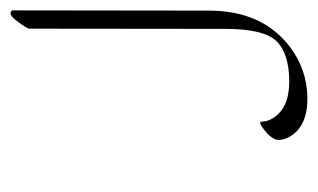

<svg xmlns="http://www.w3.org/2000/svg" viewBox="-141 -429 611 369"><g transform="rotate(-90 164.5 -244.5)"><path d="M293.9 -494.1Q293.9 -497.6 308.3 -517.1Q322.8 -536.6 329.1 -526.4Q329.6 -525.9 329.1 -525.4L328.6 -148.4Q328.6 -45.9 258.8 7.3Q215.3 40 161.4 40.8Q107.4 41.5 86.9 7.8Q80.1 -3.4 80.1 -14.6Q80.1 -25.9 96.2 -39.6Q112.3 -53.2 115.2 -48.8Q115.2 -36.1 121.6 -25.9Q141.1 6.3 193.8 5.9Q246.6 5.4 270 -18.8Q293.5 -43 293.5 -117.2Z"/></g></svg>

Font: ML-NILA01_NewLipi
Style: Regular
Weight: 400
Designer: CLT@C-DIT
Version: Version ML-NILA01_NewLipi 2.